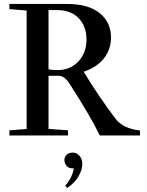

<svg xmlns="http://www.w3.org/2000/svg" viewBox="-20 -683 743 968"><path d="M27.3 0V-25.9L114.3 -32.7V-629.9L27.3 -637.2V-663.1H114.3H317.4Q425.3 -663.1 482.4 -616.9Q539.6 -570.8 539.6 -494.6Q539.6 -433.1 503.2 -387.9Q466.8 -342.8 401.9 -321.3Q479.5 -193.4 564 -82.5Q600.1 -35.2 686 -24.9V0H482.9Q438.5 -93.8 329.1 -263.2Q305.2 -300.8 274.9 -300.8H224.6V-33.2L322.8 -25.9V0ZM224.6 -632.3V-334Q240.7 -329.6 269.5 -329.6Q334 -329.6 375 -373Q416 -416.5 416 -484.4Q416 -548.8 377.4 -590.6Q338.9 -632.3 264.6 -632.3ZM318.8 264.6 309.1 252.9Q343.8 213.4 352.5 166H348.6Q325.2 166 314.9 152.8Q304.7 139.6 304.7 123.5Q304.7 107.4 316.4 96.9Q328.1 86.4 347.2 86.4Q368.2 86.4 381.6 103.5Q395 120.6 395 143.1Q395 173.8 375.2 207Q355.5 240.2 318.8 264.6Z"/></svg>

Font: Elstob 14pt Medium
Style: Regular
Weight: 500
Designer: Peter S. Baker
Version: Version 1.015